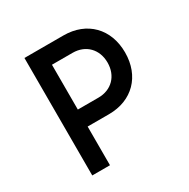

<svg xmlns="http://www.w3.org/2000/svg" viewBox="-149 -785 904 920"><g transform="rotate(-30 302.5 -325.0)"><path d="M104 -650V0H202V-214H320C449 -214 535 -301 535 -432C535 -563 449 -650 320 -650ZM202 -308V-556H316C389 -556 438 -505 438 -432C438 -359 389 -308 316 -308Z"/></g></svg>

Font: Grotesk 02 Mince
Style: Bold
Weight: 400
Designer: Frank Adebiaye, contributions by Jérémy Landes, Ariel Martín Pérez
Foundry: Velvetyne Type Foundry
Version: Version 3.000;Glyphs 3.1.2 (3150)